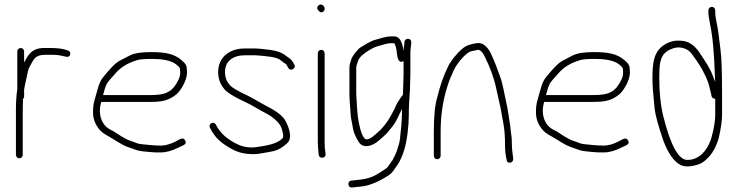

<svg xmlns="http://www.w3.org/2000/svg" viewBox="-20 -694 3244 844"><path d="M56 -468V-302C52 -274 50 -245.3 50 -216V-13C50 -5.1 57.1 2 65 2C72.9 2 80 -5.1 80 -13V-216C80 -228.7 80.3 -240.7 81 -252V-259C84.3 -261.7 86 -265.3 86 -270V-300C87.7 -311.7 91 -328 96 -349C101.8 -373.3 101.9 -387.2 112 -404C127.6 -430 131.7 -453 178 -453H212.5C228.1 -453 242.6 -451.2 256 -447.8C269.3 -444.2 277.7 -443.3 281 -445C292.8 -450.9 291.1 -469.8 278 -472C260.9 -479.3 235.3 -483 201.2 -483H172C145.2 -483 124.3 -474.2 109.5 -456.5C96.8 -441.4 94.7 -434.7 86 -419V-468C86 -475.9 78.9 -483 71 -483C63.1 -483 56 -475.9 56 -468Z M433 -276C438.2 -294 441.8 -310.8 449.6 -325.8C453.4 -333 466.2 -348.4 488 -372C510.4 -398.4 542.4 -417.8 584 -430C595.3 -433.3 616.3 -435 647 -435C686 -435 731.9 -430.6 756 -409.5C770.8 -396.5 772 -397.7 772 -374C772 -364 769.7 -354.3 765 -345C751.6 -315.5 734.9 -296.5 715 -288C701 -280 675.7 -276 639 -276ZM425 -246H639C690.1 -246 720.7 -250.8 755.9 -279.7C774.5 -295 802 -341.8 802 -373.7C802 -407.2 798.3 -412.1 777 -430.5C744.5 -458.5 702.9 -465 641.9 -465C600.1 -465 569.6 -460 550.4 -450.1C536.1 -442.7 522 -435.4 508 -428.2C482.8 -415.3 459.5 -385.2 442.5 -366C422.8 -343.7 416.1 -329.4 406.3 -291.5C396.1 -252.3 389 -243.6 389 -199C389 -170.4 399.3 -144.5 419.8 -121.5C436.1 -103.2 457.4 -96.2 476 -83.5C490.8 -73.4 505 -66.4 520.6 -57.1C534.9 -48.6 565.5 -40.4 581.7 -33.8C590.1 -30.3 617.2 -27.1 663 -24H688C710.7 -24 736.7 -31.3 766 -46L787 -56C796.5 -60.8 798.9 -67.6 794 -76.5C785.9 -91.4 773.9 -84.5 752 -72C728 -60 706.2 -54 686.8 -54C656.3 -54 627.2 -57.9 604 -60C582 -62 581.9 -66.1 556.1 -73.9C540.8 -78.5 519.1 -90.3 491 -109.5C483.7 -114.5 476.3 -118.7 469 -122C437.3 -136.4 419 -168.2 419 -207.5C419 -226.7 422.5 -233.5 425 -246Z M939 -377C939 -349.4 947.3 -325.4 964 -305C975 -289.2 1006.6 -269.2 1059 -245C1091.7 -229.9 1115.5 -213.1 1153.9 -193.3C1176.9 -181.5 1212.2 -154.2 1219.3 -125.6C1223.1 -110.5 1225 -101.5 1225 -98.5C1225 -95.5 1224.7 -92.3 1224 -89C1209.3 -69.4 1173.6 -56.1 1117 -49C1085.4 -42.7 1055.7 -45.7 1028 -58C980.9 -79 947.9 -108.3 929 -146C920.1 -163.8 893.9 -150.1 903 -132C925.1 -87.9 952.7 -64.1 999.9 -38.3C1020.1 -27.3 1041.3 -20.6 1063.5 -18.2C1110.9 -13.1 1125.5 -20.2 1168.9 -26.9C1190.2 -30.2 1208.6 -37.7 1223.9 -49.4C1245.6 -66 1255 -72.9 1255 -97.5C1255 -120.8 1241.7 -153.9 1229.9 -170.6C1214.5 -192.7 1180.8 -213.1 1157 -225C1131.9 -237.5 1099.2 -258.4 1072 -272C1023.2 -294.5 995.2 -311.5 988 -323C975.3 -337.5 969 -355.5 969 -377C969 -424 1002.4 -451 1057 -451H1100C1106 -451 1112 -450.7 1118 -450C1149.7 -446.5 1195.5 -445.4 1215.4 -428C1223.8 -420.7 1230.7 -415.7 1236 -413C1238 -411.7 1240 -409 1242 -405L1247 -396C1256.2 -377.6 1283.6 -393.9 1274 -410L1268 -420C1259.1 -435.2 1250.7 -438.5 1238 -448C1211.8 -469.5 1180 -473.7 1139.5 -478L1120.5 -480C1114.2 -480.7 1107.3 -481 1100 -481H1057C987.2 -481 939 -441.5 939 -377Z M1377 -460V-70C1377 -61.3 1377.4 -52.4 1378.2 -43.2L1381 -13C1384.2 6.1 1414.1 1.7 1411 -17L1410 -27C1408 -37 1407 -51.3 1407 -70V-460C1407 -467.9 1399.9 -475 1392 -475C1384.1 -475 1377 -467.9 1377 -460ZM1379.8 -669.8C1372.6 -662.6 1372.3 -655.7 1379 -649C1387 -638.3 1394.8 -636.8 1402.5 -644.5C1417.7 -659.7 1394.2 -684.2 1379.8 -669.8Z M1758 -510 1757 -498C1755.9 -486.3 1754.2 -479.7 1754 -470C1748.3 -512.7 1735 -534 1714 -534H1701C1673.2 -534 1655.4 -525.3 1632 -519.7C1609.7 -514.5 1581.3 -495.5 1564.6 -485.6C1552.4 -478.4 1528.8 -447.8 1524.5 -434C1521.1 -423.2 1516 -410.4 1516 -396V-280.5C1516 -270.8 1516.3 -261.3 1517 -252L1521 -197C1522.8 -167.2 1526.1 -165.2 1531 -132.2C1533.7 -114.4 1542.2 -93.8 1556.5 -70.5C1576 -38.6 1617.5 -51.7 1644.5 -75.5C1650.2 -80.5 1656.7 -86.2 1664 -92.5C1682.9 -108.8 1682.3 -111.7 1701.3 -133.5C1711.5 -145.2 1721 -160.6 1729.8 -179.5C1738.6 -198.5 1744.3 -210.3 1747 -215V-202C1747 -162.1 1742 -117.6 1738 -82C1735.8 -62.5 1730.8 -53.4 1725.5 -34.3C1721.4 -19.3 1712 -3 1706 9L1684.8 39.3C1681.3 44.2 1669.4 52.8 1649 65C1610.9 90.4 1582.2 94.2 1534 99L1524 100C1504.4 103.3 1509.1 133.1 1528 130L1538 129C1558.8 126.7 1582.9 125.5 1601.5 119C1629.4 109.3 1631.3 109.5 1665.6 90.6C1699.3 72.1 1704.5 64.2 1720 41C1746.3 7.1 1763.5 -42.7 1771.6 -108.4C1775.2 -137.5 1777 -163.2 1777 -185.5C1777 -207.8 1777.3 -224.3 1778 -235L1782 -299L1784 -368V-461C1784 -472.3 1785 -484 1787 -496L1788 -507C1788 -517.2 1783.3 -522.7 1774 -523.5C1766 -524.2 1758 -517.9 1758 -510ZM1752 -300C1752 -292 1751.7 -284 1751 -276C1749 -274.7 1747.3 -273 1746 -271L1739 -261C1733.7 -253 1729 -245.7 1725 -239C1705.5 -195.2 1686.8 -162.8 1669 -142C1659 -130.3 1656.6 -126.2 1643.5 -115C1632.6 -105.7 1608.5 -79.3 1588.5 -81.5C1585.5 -81.8 1581.5 -86.1 1576.4 -94.2C1571.4 -102.4 1567.3 -113 1564 -126C1552.6 -171.5 1552 -189.1 1549 -228L1546 -281V-396C1546 -402 1548.7 -412.4 1554.1 -427.2C1559.5 -441.9 1576.2 -457.6 1604.3 -474.3C1619.1 -483.1 1631.8 -488.8 1642.2 -491.3C1662.8 -496.1 1676.7 -504 1701 -504H1713C1718.9 -495.1 1722.8 -480.8 1724.5 -461.1C1726.5 -438.3 1733.5 -412.3 1754 -426V-368Z M1902 6C1909.9 6 1917 -1.1 1917 -9V-115C1917 -179.2 1924.9 -238.9 1940.6 -294.1C1954.8 -343.9 1960.6 -352.8 1975.1 -385.9C1986.3 -411.5 2019.8 -451.7 2042 -465C2051.2 -470.5 2067.8 -470.9 2080 -475C2090.7 -475 2100.3 -466.3 2109 -449C2134.8 -397.4 2152.3 -349.3 2161.4 -304.7C2164.9 -287.2 2169.3 -267.7 2174.4 -246.2C2186.2 -196.5 2181.9 -206.7 2192.5 -153C2197.5 -127.6 2200 -95.6 2200 -57C2200 -32.3 2202.3 -10.7 2207 8C2207 28.3 2238.8 24.8 2235.8 2C2233.5 -15.8 2230 -40.7 2230 -64.2C2230 -78.9 2229.3 -90.1 2228 -97.7C2224.2 -119.4 2224.5 -135.4 2219.9 -160.2C2214.5 -189 2212.9 -212 2206.5 -239C2197.6 -276.4 2191.5 -321.1 2179 -355.5C2166.3 -390.5 2154.2 -424.4 2136 -463C2118.6 -494.3 2098.6 -508 2076 -504.4C2049.1 -500 2029.8 -495.7 2009.5 -477.4C1996.5 -465.8 1988 -457 1984 -451C1979.3 -446.3 1975.2 -441.3 1971.5 -436C1962.5 -422.9 1955.3 -415.1 1948 -398C1929.6 -361.1 1914.6 -318.1 1903 -269C1892.3 -237 1887 -185.7 1887 -115V-9C1887 -1.1 1894.1 6 1902 6Z M2380 -276C2385.2 -294 2388.8 -310.8 2396.6 -325.8C2400.4 -333 2413.2 -348.4 2435 -372C2457.4 -398.4 2489.4 -417.8 2531 -430C2542.3 -433.3 2563.3 -435 2594 -435C2633 -435 2678.9 -430.6 2703 -409.5C2717.8 -396.5 2719 -397.7 2719 -374C2719 -364 2716.7 -354.3 2712 -345C2698.6 -315.5 2681.9 -296.5 2662 -288C2648 -280 2622.7 -276 2586 -276ZM2372 -246H2586C2637.1 -246 2667.7 -250.8 2702.9 -279.7C2721.5 -295 2749 -341.8 2749 -373.7C2749 -407.2 2745.3 -412.1 2724 -430.5C2691.5 -458.5 2649.9 -465 2588.9 -465C2547.1 -465 2516.6 -460 2497.4 -450.1C2483.1 -442.7 2469 -435.4 2455 -428.2C2429.8 -415.3 2406.5 -385.2 2389.5 -366C2369.8 -343.7 2363.1 -329.4 2353.3 -291.5C2343.1 -252.3 2336 -243.6 2336 -199C2336 -170.4 2346.3 -144.5 2366.8 -121.5C2383.1 -103.2 2404.4 -96.2 2423 -83.5C2437.8 -73.4 2452 -66.4 2467.6 -57.1C2481.9 -48.6 2512.5 -40.4 2528.7 -33.8C2537.1 -30.3 2564.2 -27.1 2610 -24H2635C2657.7 -24 2683.7 -31.3 2713 -46L2734 -56C2743.5 -60.8 2745.9 -67.6 2741 -76.5C2732.9 -91.4 2720.9 -84.5 2699 -72C2675 -60 2653.2 -54 2633.8 -54C2603.3 -54 2574.2 -57.9 2551 -60C2529 -62 2528.9 -66.1 2503.1 -73.9C2487.8 -78.5 2466.1 -90.3 2438 -109.5C2430.7 -114.5 2423.3 -118.7 2416 -122C2384.3 -136.4 2366 -168.2 2366 -207.5C2366 -226.7 2369.5 -233.5 2372 -246Z M3109 -664C3101.1 -664 3094 -656.9 3094 -649V-640C3094 -629.3 3096.3 -612.3 3101 -589C3112.3 -537.9 3119.5 -461.6 3122.5 -360C3122.8 -348.7 3123.3 -340 3124 -334C3122 -338.7 3118.2 -348.2 3112.7 -362.8C3099.6 -396.7 3079.5 -425.8 3060 -455C3035.4 -495 3005.7 -515 2971 -515C2941.1 -517.5 2913.8 -508.8 2889 -489C2853.9 -458.9 2848 -417.7 2848 -347.6C2848 -320.6 2851.2 -277.2 2857.5 -217.1C2860.6 -188.5 2873.7 -140.5 2897 -73C2917.4 -19.3 2942.1 15.4 2971 31C2991 41 3018.9 39.7 3054.5 27.1C3067.6 22.5 3082.4 10.9 3098.9 -7.6C3115.5 -26.1 3128.8 -51.9 3139 -85C3149 -128.3 3154 -163 3154 -189V-293C3154 -380.3 3151.7 -441.7 3147 -477C3142.3 -512.3 3139.2 -537.7 3137.5 -553C3134.7 -578.9 3124 -614.1 3124 -640V-649C3124 -656.9 3116.9 -664 3109 -664ZM3124 -260V-189C3124 -148.9 3108 -83.9 3101 -71C3086.7 -33.7 3054.8 9 3001.5 9C2963 9 2927.8 -54.7 2896 -182C2884 -230 2878 -287.1 2878 -353.2C2878 -407.7 2880.8 -444.9 2908.5 -466C2920.8 -475.4 2927 -476.4 2940 -482C2964.4 -489 2987 -485.2 3007.9 -470.8C3021.2 -461.5 3060.4 -401.2 3068 -386C3077 -368.1 3091.3 -342.3 3097.3 -316.2C3101.1 -299.4 3104 -287.7 3106 -281L3108 -271C3110 -263.7 3115.3 -260 3124 -260Z"/></svg>

Font: MewTooHand
Style: Regular
Weight: 400
Designer: Mew Too, Robert Jablonski
Version: Version 0.77